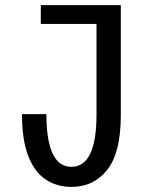

<svg xmlns="http://www.w3.org/2000/svg" viewBox="-20 -720 590 751"><path d="M259.5 11Q202 11 158.5 -18Q115 -47 90.5 -109.8Q66 -172.5 66 -273.5H161.5Q161.5 -67.5 259.5 -67.5Q357.5 -67.5 357.5 -273V-626.5H139.5V-700H452.5V-268.5Q452.5 -123.5 399.8 -56.2Q347 11 259.5 11Z"/></svg>

Font: Trispace SemiCondensed
Style: Regular
Weight: 400
Width: 4
Designer: Tyler Finck
Foundry: Etcetera Type Company
Version: Version 1.210; ttfautohint (v1.8.3)